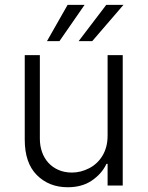

<svg xmlns="http://www.w3.org/2000/svg" viewBox="-20 -776 617 803"><path d="M83.5 -192.1V-545.5H146.7V-196Q146.7 -165.8 155.9 -139.9Q165.1 -114 182.5 -95Q199.9 -76 224.8 -65.2Q249.6 -54.3 280.9 -54.3Q317.5 -54.3 352.3 -72.1Q369.3 -80.6 383.5 -93.8Q397.7 -106.9 408.2 -124.1Q418.7 -141.3 424.4 -162.5Q430 -183.6 430 -208.5V-545.5H493.3V0H430V-90.6H425.1Q406.6 -50.1 364.3 -21Q323.5 7.1 262.8 7.1Q185 7.1 133.9 -44Q83.5 -94.5 83.5 -192.1ZM308.9 -604 424.4 -755.7H496.4L365.8 -604ZM262.8 -755.7H333.8L228.7 -604H176.5Z"/></svg>

Font: Inter P Light
Style: Regular
Weight: 300
Designer: Rasmus Andersson
Foundry: rsms
Version: Version 3.018;git-588b23468